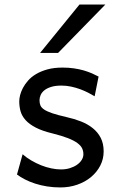

<svg xmlns="http://www.w3.org/2000/svg" viewBox="-20 -801 511 833"><path d="M390.6 -383.3Q378.4 -390.6 362.8 -398.7Q347.2 -406.7 328.9 -413.6Q310.5 -420.4 289.8 -425Q269 -429.7 246.6 -429.7Q219.7 -429.7 201.4 -423.8Q183.1 -418 172.1 -408.9Q161.1 -399.9 156.2 -388.4Q151.4 -377 151.4 -366.2Q151.4 -353.5 155.3 -343.8Q159.2 -334 171.6 -325.7Q184.1 -317.4 207 -309.6Q230 -301.8 268.6 -293Q301.8 -285.6 331.1 -274.2Q360.4 -262.7 382.3 -245.1Q404.3 -227.5 417 -202.9Q429.7 -178.2 429.7 -144Q429.7 -110.8 415 -82.5Q400.4 -54.2 375 -33Q349.6 -11.7 315.4 0.2Q281.2 12.2 241.7 12.2Q211.9 12.2 184.3 7.8Q156.7 3.4 132.6 -4.4Q108.4 -12.2 88.4 -22.5Q68.4 -32.7 53.7 -43.9L78.1 -131.8Q94.7 -117.2 115.5 -105Q136.2 -92.8 158.2 -84Q180.2 -75.2 202.4 -70.6Q224.6 -65.9 244.1 -65.9Q265.6 -65.9 283.4 -71.5Q301.3 -77.1 314.2 -86.2Q327.1 -95.2 334.5 -107.2Q341.8 -119.1 341.8 -131.8Q341.8 -145.5 336.2 -157.5Q330.6 -169.4 315.7 -180.4Q300.8 -191.4 274.7 -201.7Q248.5 -211.9 207.5 -222.2Q163.1 -232.9 135 -247.6Q106.9 -262.2 91.1 -279.8Q75.2 -297.4 69.3 -317.9Q63.5 -338.4 63.5 -361.3Q63.5 -372.6 67.1 -387.7Q70.8 -402.8 79.3 -419.2Q87.9 -435.5 101.8 -451.4Q115.7 -467.3 136.7 -479.7Q157.7 -492.2 186 -500Q214.4 -507.8 251.5 -507.8Q277.8 -507.8 301 -504.4Q324.2 -501 343.5 -495.4Q362.8 -489.7 378.9 -482.7Q395 -475.6 407.7 -468.8ZM437 -781.2 231.9 -571.3H153.8L324.7 -781.2Z"/></svg>

Font: Andika Am
Style: Regular
Weight: 400
Designer: Victor Gaultney, Annie Olsen, Julie Remington, Don Collingsworth, Eric Hays, Becca Hirsbrunner
Foundry: SIL International
Version: Version 5.000